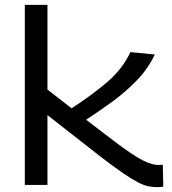

<svg xmlns="http://www.w3.org/2000/svg" viewBox="-20 -760 705 789"><path d="M624 9Q607 9 589.5 5.5Q572 2 547.5 -10.5Q523 -23 485.5 -48.5Q448 -74 391 -118L175 -287V0H82V-740H175V-392L274 -315Q352 -365 417.5 -420Q483 -475 516 -546L616 -536Q589 -478 541.5 -429Q494 -380 438.5 -340Q383 -300 334 -268L407 -212Q474 -160 516.5 -131.5Q559 -103 585.5 -92.5Q612 -82 632 -82Q638 -82 649 -83L651 7Q640 9 624 9Z"/></svg>

Font: Georama Extended
Style: Regular
Weight: 400
Width: 7
Designer: Jean-Baptiste Levee
Foundry: Production Type
Version: Version 1.000